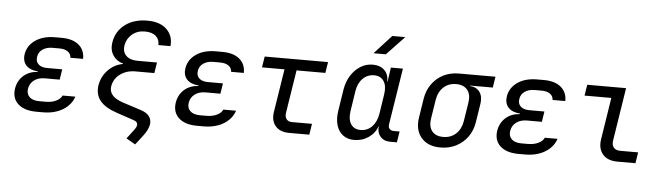

<svg xmlns="http://www.w3.org/2000/svg" viewBox="-55 -1014 4910 1428"><g transform="rotate(5 2400.0 -300.0)"><path d="M282 7H235Q143 7 96.5 -36Q50 -79 61 -152Q71 -211 112.5 -248Q154 -285 218 -289V-293Q160 -297 131 -328.5Q102 -360 110 -413Q121 -478 178.5 -517.5Q236 -557 324 -557H374Q456 -557 501.5 -519Q547 -481 546 -415H451Q450 -444 427 -460.5Q404 -477 362 -477H312Q268 -477 238.5 -456.5Q209 -436 204 -401Q198 -366 220 -345Q242 -324 285 -324H398L386 -246H275Q227 -246 195.5 -222.5Q164 -199 157 -159Q151 -119 175.5 -96Q200 -73 248 -73H295Q342 -73 374.5 -89Q407 -105 418 -130H513Q492 -67 430.5 -30Q369 7 282 7Z M985 -658Q930 -658 891 -625Q852 -592 844 -542Q836 -493 865.5 -464.5Q895 -436 950 -436H1096L1083 -356H941Q875 -356 828 -321Q781 -286 772 -230Q760 -153 871 -117L1007 -73Q1051 -59 1070 -33Q1089 -7 1084 28Q1076 71 1038 119L987 185L919 146L973 75Q986 58 989 43Q992 16 960 6L832 -37Q742 -67 704.5 -114Q667 -161 677 -230Q688 -296 734.5 -344Q781 -392 845 -403V-406Q796 -419 769.5 -459.5Q743 -500 752 -557Q766 -641 832 -690.5Q898 -740 998 -740Q1093 -740 1143 -691Q1193 -642 1185 -566H1095Q1097 -607 1069 -632.5Q1041 -658 985 -658Z M1482 7H1435Q1343 7 1296.5 -36Q1250 -79 1261 -152Q1271 -211 1312.5 -248Q1354 -285 1418 -289V-293Q1360 -297 1331 -328.5Q1302 -360 1310 -413Q1321 -478 1378.5 -517.5Q1436 -557 1524 -557H1574Q1656 -557 1701.5 -519Q1747 -481 1746 -415H1651Q1650 -444 1627 -460.5Q1604 -477 1562 -477H1512Q1468 -477 1438.5 -456.5Q1409 -436 1404 -401Q1398 -366 1420 -345Q1442 -324 1485 -324H1598L1586 -246H1475Q1427 -246 1395.5 -222.5Q1364 -199 1357 -159Q1351 -119 1375.5 -96Q1400 -73 1448 -73H1495Q1542 -73 1574.5 -89Q1607 -105 1618 -130H1713Q1692 -67 1630.5 -30Q1569 7 1482 7Z M2121 0Q2053 0 2018.5 -39.5Q1984 -79 1994 -145L2045 -468H1877L1890 -550H2363L2350 -468H2135L2084 -145Q2080 -117 2093.5 -99.5Q2107 -82 2134 -82H2284L2271 0Z M2694 -645 2822 -785H2919L2786 -645ZM2605 10Q2556 10 2522 -16Q2488 -42 2474.5 -88Q2461 -134 2470 -194L2495 -355Q2505 -416 2534 -462Q2563 -508 2605 -534Q2647 -560 2696 -560Q2752 -560 2784 -528.5Q2816 -497 2814 -445H2817L2832 -550H2922L2855 -127Q2852 -107 2863 -94.5Q2874 -82 2893 -82H2938L2925 0H2875Q2826 0 2800 -32Q2774 -64 2781 -111Q2762 -56 2714.5 -23Q2667 10 2605 10ZM2648 -68Q2698 -68 2732.5 -103.5Q2767 -139 2777 -200L2800 -350Q2809 -411 2785.5 -446.5Q2762 -482 2713 -482Q2663 -482 2628 -446.5Q2593 -411 2584 -350L2561 -200Q2552 -139 2575.5 -103.5Q2599 -68 2648 -68Z M3251 10Q3155 10 3106.5 -48Q3058 -106 3073 -200L3095 -340Q3105 -403 3139 -450.5Q3173 -498 3224.5 -524Q3276 -550 3340 -550H3613L3600 -468H3431V-465Q3480 -461 3503.5 -427.5Q3527 -394 3519 -340L3497 -200Q3487 -137 3453 -90Q3419 -43 3367 -16.5Q3315 10 3251 10ZM3264 -70Q3321 -70 3359 -105Q3397 -140 3407 -200L3429 -340Q3439 -400 3411.5 -435Q3384 -470 3327 -470Q3270 -470 3232.5 -435Q3195 -400 3185 -340L3163 -200Q3153 -140 3180 -105Q3207 -70 3264 -70Z M3882 7H3835Q3743 7 3696.5 -36Q3650 -79 3661 -152Q3671 -211 3712.5 -248Q3754 -285 3818 -289V-293Q3760 -297 3731 -328.5Q3702 -360 3710 -413Q3721 -478 3778.5 -517.5Q3836 -557 3924 -557H3974Q4056 -557 4101.5 -519Q4147 -481 4146 -415H4051Q4050 -444 4027 -460.5Q4004 -477 3962 -477H3912Q3868 -477 3838.5 -456.5Q3809 -436 3804 -401Q3798 -366 3820 -345Q3842 -324 3885 -324H3998L3986 -246H3875Q3827 -246 3795.5 -222.5Q3764 -199 3757 -159Q3751 -119 3775.5 -96Q3800 -73 3848 -73H3895Q3942 -73 3974.5 -89Q4007 -105 4018 -130H4113Q4092 -67 4030.5 -30Q3969 7 3882 7Z M4571 0Q4498 0 4461.5 -42.5Q4425 -85 4436 -155L4485 -468H4285L4298 -550H4588L4526 -155Q4520 -121 4536 -101.5Q4552 -82 4584 -82H4719L4706 0Z"/></g></svg>

Font: JetBrains Mono NL
Style: Italic
Weight: 400
Italic angle: -9°
Monospace: yes
Designer: Philipp Nurullin, Konstantin Bulenkov
Foundry: JetBrains
Version: Version 2.305; ttfautohint (v1.8.4.7-5d5b)